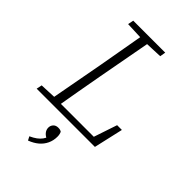

<svg xmlns="http://www.w3.org/2000/svg" viewBox="-271 -769 1112 1112"><g transform="rotate(45 285.0 -213.0)"><path d="M12 0 19 -34 132 -39H141L138 0ZM110 0 177 -362Q191 -440 204.5 -518Q218 -596 232 -674H289L222 -312Q208 -234 194 -156Q180 -78 167 0ZM122 -639 129 -674H391L385 -639L263 -634H246ZM146 0 149 -37H469L433 -7L491 -180H530L489 0ZM294 112Q294 143 281.5 169.5Q269 196 246 215.5Q223 235 189 248L177 225Q201 214 216.5 202.5Q232 191 242.5 177Q253 163 259 144L262 166Q241 157 230 143Q219 129 219 112Q219 95 230 83Q241 71 261 71Q271 71 277 73Q283 75 287 78Q290 84 292 92.5Q294 101 294 112Z"/></g></svg>

Font: Source Serif 4 Light
Style: Italic
Weight: 300
Italic angle: -12°
Designer: Frank Grießhammer
Foundry: Adobe Systems Incorporated
Version: Version 4.004;hotconv 1.0.116;makeotfexe 2.5.65601